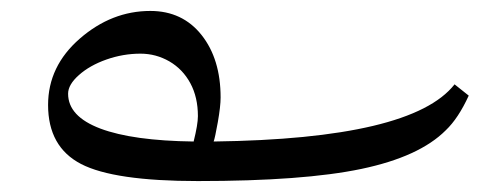

<svg xmlns="http://www.w3.org/2000/svg" viewBox="-20 -331 894 351"><path d="M811 -176.8 836.9 -156.2Q817.9 -114.7 794.9 -92.8Q746.6 -44.4 640.6 -22.2Q534.7 0 341.8 0Q188.5 0 128.2 -31.2Q67.9 -62.5 67.9 -139.2Q67.9 -210 126 -260.5Q184.1 -311 254.9 -311Q313.5 -311 348.4 -267.1Q383.3 -223.1 383.3 -152.8Q383.3 -136.7 378.2 -107.7Q373 -78.6 370.6 -72.3Q732.9 -77.1 811 -176.8ZM341.8 -118.7Q341.8 -153.3 327.9 -179Q314 -204.6 289.6 -218.8Q265.1 -232.9 236.8 -232.9Q205.1 -232.9 174.6 -222.2Q144 -211.4 124.3 -193.8Q104.5 -176.3 104.5 -159.7Q104.5 -118.2 163.6 -95.9Q222.7 -73.7 334 -72.3Q341.8 -103.5 341.8 -118.7Z"/></svg>

Font: Noto Naskh Arabic
Style: Regular
Weight: 400
Designer: Monotype Design team
Foundry: Monotype Imaging Inc.
Version: Version 1.01